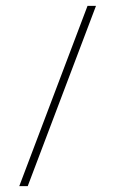

<svg xmlns="http://www.w3.org/2000/svg" viewBox="-20 -600 395 658"><path d="M46 38 280 -580H309L75 38Z"/></svg>

Font: Genos Thin ExtraLight
Style: Regular
Weight: 250
Version: Version 1.010